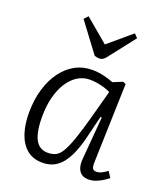

<svg xmlns="http://www.w3.org/2000/svg" viewBox="-143 -868 848 981"><g transform="rotate(20 281.5 -378.0)"><path d="M452 -81Q451 -56 456.5 -46.5Q462 -37 477 -37Q491 -37 505.5 -44Q520 -51 535 -63L556 -31Q544 -21 527 -10.5Q510 0 491 7Q472 14 452 14Q430 14 415 3.5Q400 -7 393.5 -27.5Q387 -48 390 -79L409 -307L402 -308L373 -189Q361 -139 345 -101Q329 -63 309 -37.5Q289 -12 262.5 1Q236 14 202 14Q150 14 116.5 -14.5Q83 -43 67 -91.5Q51 -140 51 -201Q51 -274 68.5 -332.5Q86 -391 117.5 -433Q149 -475 190 -497Q231 -519 279 -519Q314 -519 343.5 -512Q373 -505 398 -495L449 -516L465 -509ZM211 -43Q236 -43 254.5 -52.5Q273 -62 288.5 -89Q304 -116 320.5 -163.5Q337 -211 358 -287L400 -442Q380 -453 348 -460.5Q316 -468 286 -468Q251 -468 221 -449.5Q191 -431 168.5 -396.5Q146 -362 133.5 -314Q121 -266 121 -206Q121 -150 131 -113.5Q141 -77 161 -60Q181 -43 211 -43ZM149 -749 169 -770 296 -663 421 -769 440 -749 333 -612Q324 -599 314.5 -592.5Q305 -586 293 -586Q286 -586 279.5 -587.5Q273 -589 267 -591Z"/></g></svg>

Font: Literata Light
Style: Italic
Weight: 300
Italic angle: -2°
Designer: Latin by Veronika Burian and Jose Scaglione. Greek by Irene Vlachou. Cyrillic by Vera Evstafieva
Foundry: TypeTogether
Version: Version 3.103;gftools[0.9.29]